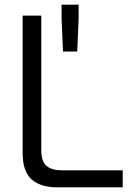

<svg xmlns="http://www.w3.org/2000/svg" viewBox="-20 -803 572 823"><path d="M77 -148V-736H157V-159Q157 -110 180 -91.5Q203 -73 242 -73H506V0H225Q155 0 116 -33.5Q77 -67 77 -148ZM244 -723V-783H317V-723L311 -582H250Z"/></svg>

Font: Exo
Style: Regular
Weight: 400
Designer: Natanael Gama
Foundry: Natanael Gama
Version: Version 1.500; ttfautohint (v1.6)